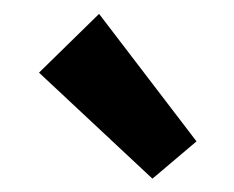

<svg xmlns="http://www.w3.org/2000/svg" viewBox="-20 -826 343 281"><path d="M37.1 -719.7 125 -805.7 267.6 -619.1 203.1 -564.5Z"/></svg>

Font: Reddit Sans Chocolate ExtraBold
Style: Regular
Weight: 800
Designer: Stephen Hutchings
Foundry: Reddit
Version: Version 1.011